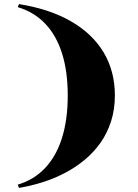

<svg xmlns="http://www.w3.org/2000/svg" viewBox="-20 -835 677 941"><path d="M73 86 67 70Q147 46 201.5 -12Q256 -70 284 -159.5Q312 -249 312 -367Q312 -485 284 -573.5Q256 -662 201.5 -719Q147 -776 67 -800L73 -815Q223 -791 328 -730.5Q433 -670 488 -578Q543 -486 543 -367Q543 -299 524.5 -241Q506 -183 473 -136Q440 -89 395.5 -52Q351 -15 298.5 12.5Q246 40 189 58Q132 76 73 86Z"/></svg>

Font: Kalnia SemiExpanded Medium
Style: Regular
Weight: 500
Width: 6
Designer: Frida Medrano
Foundry: Frida Medrano
Version: Version 1.105